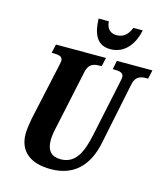

<svg xmlns="http://www.w3.org/2000/svg" viewBox="-134 -1031 987 1142"><g transform="rotate(15 359.5 -459.5)"><path d="M444 -771C538 -771 587 -852 602 -929H544C526 -881 496 -861 458 -861C421 -861 396 -883 393 -929H330C333 -835 360 -771 444 -771ZM286 10C426 10 511 -72 541 -221L619 -600C629 -653 662 -660 696 -660H707L719 -714H500L489 -660H499C532 -660 556 -656 556 -628C556 -622 554 -609 551 -597L478 -251C455 -143 420 -62 328 -62C271 -62 242 -93 242 -157C242 -187 250 -225 256 -250L331 -602C342 -653 374 -660 410 -660H421L433 -714H125L113 -660H123C157 -660 181 -656 181 -628C181 -622 178 -613 174 -591L100 -252C95 -228 88 -180 88 -155C88 -50 157 10 286 10Z"/></g></svg>

Font: Noto Serif Condensed Extra
Style: Italic
Weight: 800
Width: 3
Italic angle: -12°
Designer: Monotype Design Team
Foundry: Monotype Imaging Inc.
Version: Version 1.901